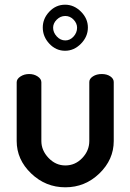

<svg xmlns="http://www.w3.org/2000/svg" viewBox="-20 -789 555 817"><path d="M51 -189V-439Q51 -453 67 -463.5Q83 -474 104 -474Q125 -474 140.5 -463.5Q156 -453 156 -439V-189Q156 -149 186.5 -117Q217 -85 258 -85Q300 -85 330 -116.5Q360 -148 360 -189V-440Q360 -454 375.5 -464Q391 -474 413 -474Q435 -474 449.5 -464Q464 -454 464 -440V-189Q464 -110 403 -51Q342 8 258 8Q174 8 112.5 -51Q51 -110 51 -189ZM162 -672Q162 -710 190 -739.5Q218 -769 257 -769Q295 -769 324.5 -739.5Q354 -710 354 -672Q354 -633 324.5 -603Q295 -573 257 -573Q218 -573 190 -603Q162 -633 162 -672ZM206 -671Q206 -651 221.5 -634Q237 -617 258 -617Q278 -617 293 -633.5Q308 -650 308 -671Q308 -690 293 -705.5Q278 -721 258 -721Q237 -721 221.5 -705.5Q206 -690 206 -671Z"/></svg>

Font: TerminalDosisSemiBold
Style: Bold
Weight: 600
Designer: EdgarTolentino, PabloImpallari, IginoMarini
Foundry: EdgarTolentino, PabloImpallari, IginoMarini
Version: Version 1.006